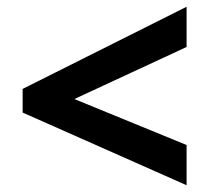

<svg xmlns="http://www.w3.org/2000/svg" viewBox="-20 -646 621 568"><path d="M532 -98 47 -313V-383L532 -626V-507L200 -353L532 -217Z"/></svg>

Font: Noto Sans Thai Looped
Style: Bold
Weight: 700
Designer: Sasikarn Vongin, Ben Mitchell
Foundry: The Fontpad Ltd
Version: Version 1.001; ttfautohint (v1.8.4.7-5d5b)